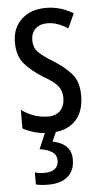

<svg xmlns="http://www.w3.org/2000/svg" viewBox="-55 -582 450 857"><g transform="rotate(-5 169.5 -153.5)"><path d="M307 -144Q307 -70 267 -30Q227 10 155 10Q118 10 87 1.5Q56 -7 33 -20V-104Q55 -86 87 -74.5Q119 -63 152 -63Q187 -63 207 -83.5Q227 -104 227 -141Q227 -173 208.5 -195Q190 -217 145 -242Q95 -273 64 -308.5Q33 -344 33 -406Q33 -470 74.5 -508.5Q116 -547 183 -547Q250 -547 306 -512L276 -447Q255 -461 232 -469.5Q209 -478 184 -478Q150 -478 130.5 -459Q111 -440 111 -408Q111 -376 130 -356Q149 -336 196 -307Q246 -276 276.5 -241Q307 -206 307 -144ZM245 137Q245 187 214 213.5Q183 240 127 240Q91 240 71 234V180Q91 186 114 186Q146 186 161.5 172.5Q177 159 177 137Q177 111 157 97.5Q137 84 101 79L135 0H184L162 50Q245 67 245 137Z"/></g></svg>

Font: Noto Sans Ethiopic ExtraCondensed
Style: Regular
Weight: 400
Width: 2
Designer: Monotype Design Team
Foundry: Monotype Imaging Inc.
Version: Version 2.102; ttfautohint (v1.8.4.7-5d5b)